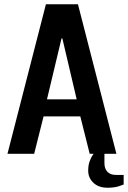

<svg xmlns="http://www.w3.org/2000/svg" viewBox="-20 -720 599 899"><path d="M15 0 195 -700H345L525 0H400L356 -175H184L140 0ZM200 -255H339L272 -540H268ZM483 159Q442 159 417.5 136Q393 113 393 79Q393 54 399.5 36Q406 18 412.5 8.5Q419 -1 419 -1H469V44Q469 70 483 84.5Q497 99 523 99H559V144Q559 144 538 151.5Q517 159 483 159Z"/></svg>

Font: Cuprum
Style: Regular
Weight: 400
Designer: Jovanny Lemonad
Foundry: Jovanny Lemonad
Version: Version 3.000